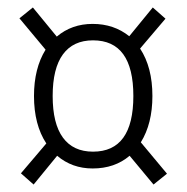

<svg xmlns="http://www.w3.org/2000/svg" viewBox="-20 -598 500 514"><path d="M391 -104 327 -181Q287 -147 228 -147Q173 -147 133 -181L70 -104L36 -134L104 -214Q71 -264 71 -341Q71 -415 102 -465L32 -549L68 -578L132 -500Q172 -534 228 -534Q285 -534 326 -501L389 -578L423 -548L355 -468Q388 -418 388 -341Q388 -267 357 -217L427 -133ZM337 -341Q337 -490 229 -490Q176 -490 148.5 -452.5Q121 -415 121 -341Q121 -267 148.5 -229.5Q176 -192 229 -192Q337 -192 337 -341Z"/></svg>

Font: Fira Sans Extra Condensed Light
Style: Regular
Weight: 300
Width: 1
Designer: Carrois Corporate & Edenspiekermann AG
Foundry: Carrois Corporate GbR & Edenspiekermann AG
Version: Version 4.203